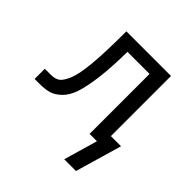

<svg xmlns="http://www.w3.org/2000/svg" viewBox="-164 -575 867 867"><g transform="rotate(45 269.5 -141.5)"><path d="M19 0V-65H57Q84 -65 100 -76Q116 -87 131 -123Q146 -159 153 -236Q160 -313 160 -436V-445H445V-61H510L445 162H370L417 0H370V-383H229Q228 -283 219 -212.5Q210 -142 196 -101Q182 -60 158 -37Q134 -14 110 -7Q86 0 51 0Z"/></g></svg>

Font: CMU Sans Serif
Style: Medium
Weight: 500
Version: Version 0.7.0